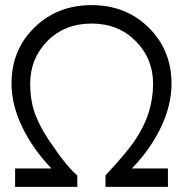

<svg xmlns="http://www.w3.org/2000/svg" viewBox="-20 -730 715 750"><path d="M39 0V-72H181Q108 -148 66.5 -234.5Q25 -321 25 -404Q25 -535 114.5 -622.5Q204 -710 338 -710Q472 -710 561 -622Q650 -534 650 -403Q650 -320 609 -233.5Q568 -147 495 -72H636V0H392V-45Q481 -140 511 -188Q578 -288 578 -403Q578 -501 510 -569.5Q442 -638 338 -638Q233 -638 165.5 -570Q98 -502 98 -403Q98 -331 121 -274.5Q144 -218 190 -155Q243 -77 282 -45V0Z"/></svg>

Font: Easer Grotesk Light
Style: Regular
Weight: 300
Designer: Boardeaser, Bonnie Shaver-Troup, Thomas Jockin
Foundry: Lexend
Version: Version 1.008;Glyphs 3.1.2 (3151)